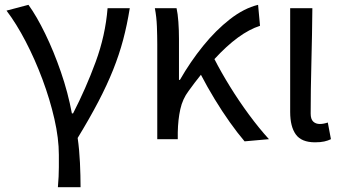

<svg xmlns="http://www.w3.org/2000/svg" viewBox="-20 -577 1423 796"><path d="M220 199Q222 174 223 155.5Q224 137 224 116Q224 95 224 65Q224 -3 205.5 -84Q187 -165 156 -248Q125 -331 86.5 -405Q48 -479 7 -533L98 -557Q132 -510 167.5 -437Q203 -364 232.5 -278.5Q262 -193 278 -107H283Q336 -210 376.5 -320Q417 -430 426 -543H518Q507 -474 490.5 -412Q474 -350 449 -287.5Q424 -225 388 -156Q352 -87 302 -5Q309 44 311.5 98Q314 152 314 199Z M632 0V-394Q632 -427 630.5 -467Q629 -507 622 -543H712Q717 -521 719.5 -486.5Q722 -452 722 -416V-246H726Q769 -321 822 -386.5Q875 -452 933.5 -497.5Q992 -543 1050 -557L1058 -470Q970 -442 869 -332Q896 -279 933 -219Q970 -159 1012 -102Q1054 -45 1095 0L994 9Q965 -25 933 -70Q901 -115 870 -166Q839 -217 813 -267Q800 -251 787.5 -234.5Q775 -218 762 -200Q737 -167 727.5 -124Q718 -81 717 -28V0Z M1286 13Q1230 13 1206.5 -19.5Q1183 -52 1183 -113V-543H1275Q1274 -433 1271 -318.5Q1268 -204 1268 -106Q1268 -83 1278.5 -73Q1289 -63 1306 -63Q1321 -63 1339 -69L1352 0Q1340 6 1324.5 9.5Q1309 13 1286 13Z"/></svg>

Font: Source Han Sans SC
Style: Regular
Weight: 400
Designer: Ryoko NISHIZUKA 西塚涼子 (kana, bopomofo & ideographs); Paul D. Hunt (Latin, Greek & Cyrillic); Sandoll Communications 산돌커뮤니
Foundry: Adobe
Version: Version 2.002;hotconv 1.0.116;makeotfexe 2.5.65601; ttfautoh